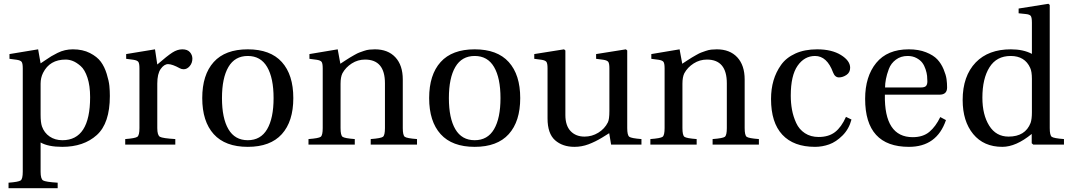

<svg xmlns="http://www.w3.org/2000/svg" viewBox="-20 -762 5643 1012"><path d="M25 201Q78 197 89 189Q100 181 100 143V-402Q100 -428 94 -436Q88 -444 68 -447L30 -452V-477L181 -502L194 -428Q199 -431 218.5 -444.5Q238 -458 250.5 -465.5Q263 -473 283 -483Q303 -493 323 -497.5Q343 -502 364 -502Q416 -502 454 -482.5Q492 -463 511.5 -436.5Q531 -410 542.5 -372.5Q554 -335 556.5 -309.5Q559 -284 559 -256Q559 -112 490 -50Q421 12 308 12Q234 12 194 -11V143Q194 181 207 189Q220 197 284 201V230H25ZM194 -157Q194 -117 201 -96Q213 -62 241.5 -42.5Q270 -23 309 -23Q455 -23 455 -250Q455 -310 441 -352.5Q427 -395 405 -414Q383 -433 364 -440.5Q345 -448 326 -448Q242 -448 207 -378Q194 -352 194 -321Z M640 0V-29Q693 -33 704 -41Q715 -49 715 -87V-402Q715 -428 709 -436Q703 -444 683 -447L645 -452V-477L797 -502L809 -422Q862 -468 888.5 -485Q915 -502 941 -502Q968 -502 981 -487Q994 -472 994 -453Q994 -430 980 -413.5Q966 -397 948 -397Q937 -397 928 -402Q888 -424 866 -424Q845 -424 827 -398.5Q809 -373 809 -321V-87Q809 -49 823 -41Q837 -33 904 -29V0Z M1106.5 -55Q1046 -122 1046 -245Q1046 -368 1106.5 -435Q1167 -502 1286 -502Q1405 -502 1465.5 -435Q1526 -368 1526 -245Q1526 -122 1465.5 -55Q1405 12 1286 12Q1167 12 1106.5 -55ZM1184 -409Q1150 -351 1150 -245Q1150 -139 1184 -81Q1218 -23 1286 -23Q1354 -23 1388 -81Q1422 -139 1422 -245Q1422 -351 1388 -409Q1354 -467 1286 -467Q1218 -467 1184 -409Z M1606 0V-29Q1660 -33 1670.5 -41Q1681 -49 1681 -87V-402Q1681 -428 1675 -436Q1669 -444 1649 -447L1611 -452V-477L1760 -502L1774 -426Q1778 -429 1799 -442.5Q1820 -456 1825 -459Q1830 -462 1847.5 -472Q1865 -482 1873.5 -485Q1882 -488 1897.5 -493.5Q1913 -499 1927 -500.5Q1941 -502 1956 -502Q2025 -502 2064 -460Q2103 -418 2103 -343V-87Q2103 -49 2113.5 -41Q2124 -33 2178 -29V0H1934V-29Q1988 -33 1998.5 -41Q2009 -49 2009 -87V-323Q2009 -448 1904 -448Q1866 -448 1834 -427.5Q1802 -407 1785 -376Q1775 -356 1775 -321V-87Q1775 -49 1785.5 -41Q1796 -33 1850 -29V0Z M2302.5 -55Q2242 -122 2242 -245Q2242 -368 2302.5 -435Q2363 -502 2482 -502Q2601 -502 2661.5 -435Q2722 -368 2722 -245Q2722 -122 2661.5 -55Q2601 12 2482 12Q2363 12 2302.5 -55ZM2380 -409Q2346 -351 2346 -245Q2346 -139 2380 -81Q2414 -23 2482 -23Q2550 -23 2584 -81Q2618 -139 2618 -245Q2618 -351 2584 -409Q2550 -467 2482 -467Q2414 -467 2380 -409Z M2796 -452V-477L2953 -502L2960 -496V-156Q2960 -100 2987.5 -71Q3015 -42 3061 -42Q3100 -42 3133.5 -62.5Q3167 -83 3184 -117Q3192 -133 3192 -177V-402Q3192 -428 3186 -436Q3180 -444 3160 -447L3122 -452V-477L3279 -502L3286 -496V-87Q3286 -49 3297 -41Q3308 -33 3361 -29V0H3201L3191 -60Q3190 -59 3154 -37Q3118 -15 3082 -1.5Q3046 12 3008 12Q2945 12 2905.5 -23Q2866 -58 2866 -138V-402Q2866 -428 2860 -436Q2854 -444 2834 -447Z M3408 0V-29Q3462 -33 3472.5 -41Q3483 -49 3483 -87V-402Q3483 -428 3477 -436Q3471 -444 3451 -447L3413 -452V-477L3562 -502L3576 -426Q3580 -429 3601 -442.5Q3622 -456 3627 -459Q3632 -462 3649.5 -472Q3667 -482 3675.5 -485Q3684 -488 3699.5 -493.5Q3715 -499 3729 -500.5Q3743 -502 3758 -502Q3827 -502 3866 -460Q3905 -418 3905 -343V-87Q3905 -49 3915.5 -41Q3926 -33 3980 -29V0H3736V-29Q3790 -33 3800.5 -41Q3811 -49 3811 -87V-323Q3811 -448 3706 -448Q3668 -448 3636 -427.5Q3604 -407 3587 -376Q3577 -356 3577 -321V-87Q3577 -49 3587.5 -41Q3598 -33 3652 -29V0Z M4044 -240Q4044 -293 4057 -337.5Q4070 -382 4097 -420Q4124 -458 4172.5 -480Q4221 -502 4287 -502Q4364 -502 4412.5 -472Q4461 -442 4461 -405Q4461 -380 4441.5 -367Q4422 -354 4402 -354Q4381 -354 4371 -380Q4339 -467 4276 -467Q4220 -467 4184 -415.5Q4148 -364 4148 -258Q4148 -219 4154.5 -183.5Q4161 -148 4176.5 -114Q4192 -80 4222.5 -60Q4253 -40 4295 -40Q4348 -40 4381.5 -66Q4415 -92 4439 -146L4468 -132Q4455 -82 4421 -48Q4387 -14 4350.5 -1Q4314 12 4276 12Q4163 12 4103.5 -52Q4044 -116 4044 -240Z M4540 -241Q4540 -359 4598.5 -430.5Q4657 -502 4770 -502Q4822 -502 4861 -486.5Q4900 -471 4920.5 -449Q4941 -427 4953.5 -397Q4966 -367 4969 -345Q4972 -323 4972 -301Q4972 -263 4932 -263H4644Q4640 -39 4791 -39Q4845 -39 4878.5 -67Q4912 -95 4936 -145L4966 -129Q4918 12 4771 12Q4540 12 4540 -241ZM4645 -301H4834Q4854 -301 4861 -309Q4868 -317 4868 -333Q4868 -347 4866.5 -362Q4865 -377 4858.5 -397Q4852 -417 4841 -431.5Q4830 -446 4810 -456.5Q4790 -467 4764 -467Q4728 -467 4702 -447.5Q4676 -428 4665 -398.5Q4654 -369 4649.5 -345Q4645 -321 4645 -301Z M5054 -235Q5054 -361 5123 -433Q5190 -502 5308 -502Q5374 -502 5419 -478V-642Q5419 -670 5413 -678Q5407 -686 5387 -688L5349 -692V-717L5506 -742L5513 -736V-87Q5513 -49 5523.5 -41Q5534 -33 5588 -29V0H5426L5418 -7V-56Q5335 12 5263 12Q5165 12 5109.5 -55.5Q5054 -123 5054 -235ZM5158 -247Q5158 -157 5194 -99.5Q5230 -42 5296 -42Q5384 -42 5412 -114Q5419 -134 5419 -170V-346Q5419 -385 5410 -404Q5382 -467 5307 -467Q5233 -467 5195.5 -407.5Q5158 -348 5158 -247Z"/></svg>

Font: Linguistics Pro
Style: Regular
Weight: 400
Designer: Stefan Peev, Context Ltd
Foundry: Stefan Peev, Context Ltd
Version: Version 001.000